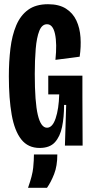

<svg xmlns="http://www.w3.org/2000/svg" viewBox="-20 -691 434 911"><path d="M168 11Q113 11 81 -29.5Q49 -70 35.5 -146.5Q22 -223 22 -329Q22 -399 29.5 -461Q37 -523 57 -570.5Q77 -618 113.5 -644.5Q150 -671 208 -671Q260 -671 293 -650Q326 -629 342.5 -593.5Q359 -558 362 -513.5Q365 -469 358 -422L243 -407Q251 -484 241 -530Q231 -576 203 -576Q179 -576 166.5 -544.5Q154 -513 149.5 -459.5Q145 -406 145 -340Q145 -206 159.5 -145.5Q174 -85 203 -85Q229 -85 244 -129.5Q259 -174 261 -243H209V-332H371V-232L372 0H288L294 -193H284Q284 -135 274.5 -89Q265 -43 240.5 -16Q216 11 168 11ZM113 200Q134 141 137.5 105Q141 69 141 42H252Q252 96 237 134.5Q222 173 203 200Z"/></svg>

Font: Bricolage Grotesque 48pt Condensed SemiBold
Style: Regular
Weight: 600
Width: 3
Designer: Mathieu Triay
Foundry: Atelier Triay
Version: Version 1.000; ttfautohint (v1.8.4.7-5d5b);gftools[0.9.32]